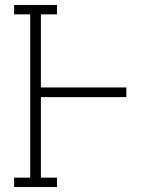

<svg xmlns="http://www.w3.org/2000/svg" viewBox="-20 -755 640 775"><path d="M37 0V-38H102V-697H37V-735H210V-697H145V-402H490V-363H145V-38H210V0Z"/></svg>

Font: Iosevka Slab XLtEx
Style: Regular
Weight: 200
Width: 7
Monospace: yes
Designer: Belleve Invis
Foundry: Belleve Invis
Version: Version 11.1.0; ttfautohint (v1.8.3)